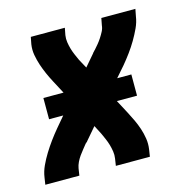

<svg xmlns="http://www.w3.org/2000/svg" viewBox="-83 -600 667 681"><g transform="rotate(-15 250.0 -260.0)"><path d="M2 0 6 -26Q9 -47 18.5 -67.5Q28 -88 40 -107.5Q52 -127 65.5 -145.5Q79 -164 94 -182L127 -221H75V-299H149L123 -348Q114 -365 106.5 -382Q99 -399 93 -417Q87 -435 83.5 -454.5Q80 -474 83 -494L88 -520H213L208 -494Q206 -481 208 -468Q210 -455 213.5 -443Q217 -431 222 -419.5Q227 -408 232 -397L250 -364L286 -406Q287 -408 288 -409Q289 -410 290 -411Q291 -412 292 -413Q293 -414 293 -415H294Q302 -424 309.5 -433Q317 -442 323.5 -452Q330 -462 335.5 -472.5Q341 -483 342 -494L347 -520H472L467 -494Q464 -473 454.5 -452.5Q445 -432 433.5 -412.5Q422 -393 408.5 -374.5Q395 -356 380 -338L346 -299H398V-221H324L350 -172Q359 -155 367 -138Q375 -121 381 -103Q387 -85 390 -65.5Q393 -46 390 -26L386 0H261L265 -26Q267 -39 265 -52Q263 -65 259.5 -77Q256 -89 251 -100.5Q246 -112 241 -123L224 -156L188 -114Q186 -112 185.5 -111Q185 -110 184 -109Q183 -108 181.5 -107Q180 -106 180 -105H179Q172 -96 164.5 -87Q157 -78 150 -68Q143 -58 138 -47.5Q133 -37 131 -26L127 0Z"/></g></svg>

Font: Iosevka Term Curly Extrabold
Style: Italic
Weight: 800
Italic angle: -9°
Designer: Belleve Invis
Foundry: Belleve Invis
Version: Version 32.3.0